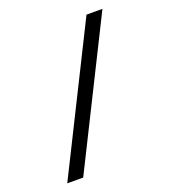

<svg xmlns="http://www.w3.org/2000/svg" viewBox="-140 -812 860 973"><g transform="rotate(-20 290.0 -325.0)"><path d="M55 60 439 -710H525L141 60Z"/></g></svg>

Font: Sometype Mono Medium
Style: Regular
Weight: 500
Monospace: yes
Designer: Ryoichi Tsunekawa
Foundry: Dharma Type
Version: Version 1.000; ttfautohint (v1.8.3)